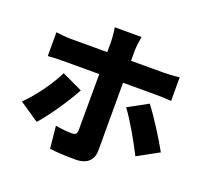

<svg xmlns="http://www.w3.org/2000/svg" viewBox="-144 -982 1287 1207"><g transform="rotate(20 500.0 -378.0)"><path d="M360 -365 222 -430C180 -343 103 -238 36 -173L167 -84C220 -142 312 -275 360 -365ZM796 -435 664 -363C710 -302 779 -183 824 -93L966 -171C926 -244 846 -371 796 -435ZM91 -656V-497C120 -500 164 -501 194 -501H434L433 -126C432 -100 423 -92 398 -92C374 -92 331 -95 289 -103L304 46C360 53 418 55 478 55C555 55 593 14 593 -47V-501H809C838 -501 882 -500 916 -497V-655C888 -651 839 -648 808 -648H593V-714C593 -741 601 -797 604 -811H425C429 -792 434 -743 434 -715V-648H194C163 -648 122 -652 91 -656Z"/></g></svg>

Font: Noto Sans CJK HK Black
Style: Regular
Weight: 900
Designer: Ryoko NISHIZUKA 西塚涼子 (kana, bopomofo & ideographs); Paul D. Hunt (Latin, Greek & Cyrillic); Sandoll Communications 산돌커뮤니
Foundry: Adobe
Version: Version 2.004;hotconv 1.0.118;makeotfexe 2.5.65603